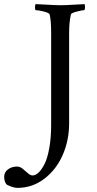

<svg xmlns="http://www.w3.org/2000/svg" viewBox="-132 -681 468 928"><path d="M-111.8 173.8Q-111.8 151.4 -93.5 137.7Q-75.2 124 -49.8 124Q-35.2 124 -22.2 134.8Q-9.3 145.5 2.7 156.2Q14.6 167 25.9 167Q39.6 167 54.4 153.1Q69.3 139.2 83.3 111.8Q97.2 84.5 106.2 34.9Q115.2 -14.6 115.2 -77.1V-522.9Q115.2 -582 107.9 -611.8Q104.5 -619.1 79.1 -625.5Q53.7 -631.8 41 -631.8Q37.1 -631.8 37.1 -646Q37.1 -659.2 41 -661.1Q61 -660.6 98.6 -658.2Q136.2 -655.8 161.1 -655.8Q185.5 -655.8 223.1 -658.2Q260.7 -660.6 276.9 -661.1Q278.8 -657.2 278.8 -647Q278.8 -631.8 273.9 -631.8Q265.1 -631.8 239 -625Q212.9 -618.2 210.9 -611.8Q202.1 -576.2 202.1 -519V-85Q202.1 -3.4 171.4 67.4Q140.6 138.2 82.8 182.6Q24.9 227.1 -47.9 227.1Q-58.6 227.1 -71.5 222.9Q-84.5 218.8 -92.3 214.8L-100.1 210.9Q-111.8 196.8 -111.8 173.8Z"/></svg>

Font: Crimson
Style: Roman
Weight: 400
Version: Version 0.8